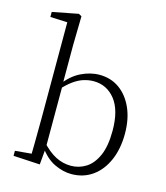

<svg xmlns="http://www.w3.org/2000/svg" viewBox="-119 -892 863 997"><g transform="rotate(15 312.5 -393.0)"><path d="M44 0V-27L132 -35Q133 -63 133 -97Q133 -131 133.5 -165Q134 -199 134 -226V-742L42 -746V-773L181 -800L197 -791L194 -637V-426L195 -416V-82V-81L187 8ZM357 14Q313 14 266.5 -8Q220 -30 181 -85H170L181 -113Q223 -67 262 -47Q301 -27 344 -27Q388 -27 425 -50.5Q462 -74 484.5 -125Q507 -176 507 -258Q507 -369 462 -425.5Q417 -482 346 -482Q321 -482 294 -474Q267 -466 238.5 -445.5Q210 -425 177 -388L167 -417H177Q218 -473 268 -497.5Q318 -522 367 -522Q428 -522 474 -489.5Q520 -457 546.5 -398Q573 -339 573 -260Q573 -179 546 -117Q519 -55 470.5 -20.5Q422 14 357 14Z"/></g></svg>

Font: Noto Serif KR ExtraLight
Style: Regular
Weight: 200
Designer: Ryoko NISHIZUKA 西塚涼子 (kana & ideographs); Frank Grießhammer (Latin, Greek & Cyrillic); Wenlong ZHANG 张文龙 (bopomofo); San
Foundry: Adobe
Version: Version 2.002-H1;hotconv 1.1.0;makeotfexe 2.6.0